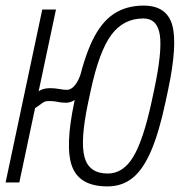

<svg xmlns="http://www.w3.org/2000/svg" viewBox="-31 -652 651 686"><path d="M353 14Q254 14 227 -56Q200 -126 235 -290L244 -332Q267 -440 298.5 -506Q330 -572 375 -602Q420 -632 482 -632Q565 -632 584.5 -562Q604 -492 569 -328L560 -286Q537 -178 508.5 -112Q480 -46 442.5 -16Q405 14 353 14ZM-11 0 120 -618H169L38 0ZM90 -263 63 -291Q83 -305 101 -321Q119 -337 147 -337Q165 -337 181 -334Q197 -331 207 -331Q224 -331 238 -349Q252 -367 261 -400L304 -376Q293 -346 274.5 -326Q256 -306 238 -295.5Q220 -285 207 -285Q192 -285 183.5 -286.5Q175 -288 166.5 -289.5Q158 -291 141 -291Q129 -291 117.5 -282Q106 -273 90 -263ZM354 -32Q409 -32 445 -91.5Q481 -151 511 -290L520 -332Q549 -469 540 -527.5Q531 -586 481 -586Q410 -586 366.5 -527Q323 -468 293 -328L284 -286Q255 -149 271 -90.5Q287 -32 354 -32Z"/></svg>

Font: Victor Mono Thin
Style: Italic
Weight: 100
Italic angle: -12°
Monospace: yes
Designer: Rune Bjørnerås
Version: Version 1.561;gftools[0.9.30]